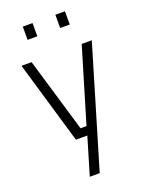

<svg xmlns="http://www.w3.org/2000/svg" viewBox="-171 -786 819 1091"><g transform="rotate(-20 239.0 -241.0)"><path d="M27 -500H88L221 -52H257L391 -500H452L236 225H176L243 0H174ZM110 -627V-707H169V-627ZM307 -627V-707H365V-627Z"/></g></svg>

Font: Titillium Web Light
Style: Regular
Weight: 300
Version: Version 1.002;PS 57.000;hotconv 1.0.70;makeotf.lib2.5.55311